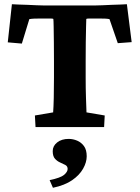

<svg xmlns="http://www.w3.org/2000/svg" viewBox="-20 -599 659 905"><path d="M578.1 -579.1 600.6 -400.4 535.2 -395.5 496.1 -508.8Q487.3 -510.7 475.6 -511.2Q463.9 -511.7 449.2 -511.7H418Q409.2 -511.7 399.9 -511.7Q390.6 -511.7 386.7 -509.8Q386.7 -503.9 385.7 -473.1Q384.8 -442.4 384.3 -399.4Q383.8 -356.4 383.8 -310.5V-233.4Q383.8 -180.7 385.3 -137.2Q386.7 -93.8 387.7 -69.3L473.6 -54.7L470.7 0H147.5L144.5 -54.7L230.5 -69.3Q232.4 -93.8 233.4 -137.2Q234.4 -180.7 234.4 -233.4V-310.5Q234.4 -356.4 233.9 -399.4Q233.4 -442.4 232.9 -473.1Q232.4 -503.9 231.4 -509.8Q228.5 -511.7 218.8 -511.7Q209 -511.7 201.2 -511.7H168.9Q154.3 -511.7 141.1 -511.2Q127.9 -510.7 118.2 -508.8L83 -393.6L16.6 -399.4L36.1 -579.1Q46.9 -578.1 66.4 -577.6Q85.9 -577.1 108.9 -576.2Q131.8 -575.2 153.3 -574.2Q174.8 -573.2 188.5 -573.2H426.8Q440.4 -573.2 461.9 -574.2Q483.4 -575.2 506.3 -576.2Q529.3 -577.1 548.3 -577.6Q567.4 -578.1 578.1 -579.1ZM229.5 286.1 213.9 250Q265.6 239.3 282.2 225.1Q298.8 210.9 298.8 197.3Q298.8 184.6 288.1 178.7Q277.3 172.9 263.7 167Q250 161.1 239.3 149.4Q228.5 137.7 228.5 113.3Q228.5 88.9 249.5 72.3Q270.5 55.7 303.7 55.7Q324.2 55.7 343.8 64Q363.3 72.3 376 89.8Q388.7 107.4 388.7 137.7Q388.7 166 371.6 196.3Q354.5 226.6 319.8 250.5Q285.2 274.4 229.5 286.1Z"/></svg>

Font: Crimson Pro ExtraBold
Style: Regular
Weight: 800
Designer: Jacques Le Bailly
Foundry: Baron von Fonthausen
Version: Version 1.003